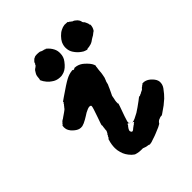

<svg xmlns="http://www.w3.org/2000/svg" viewBox="-202 -795 952 952"><g transform="rotate(-45 273.5 -319.5)"><path d="M278 -492Q283 -493 283 -493L282 -492Q282 -491 283.5 -490Q285 -489 288 -489Q291 -489 292.5 -490Q294 -491 294.5 -492Q295 -493 298 -493Q312 -492 321.5 -488Q331 -484 338 -479Q345 -474 356 -463Q376 -443 379 -426Q379 -424 378 -424Q377 -424 377 -417Q377 -413 375 -404Q374 -400 374 -394Q374 -388 373 -381Q372 -374 371 -369Q369 -352 362 -338Q360 -335 359 -330Q357 -317 351 -307Q349 -303 347 -297.5Q345 -292 338 -278.5Q331 -265 330.5 -263Q330 -261 329 -254.5Q328 -248 327 -244Q325 -238 324 -227Q324 -224 324 -221Q323 -215 325 -215Q326 -215 325.5 -214Q325 -213 324.5 -210Q324 -207 321 -199Q298 -136 294 -120Q293 -113 293.5 -110.5Q294 -108 299 -105Q302 -102 302 -102Q297 -105 292 -109Q290 -112 288 -111Q284 -109 284 -105Q284 -104 284 -104Q283 -105 274 -92Q268 -83 269 -77Q271 -67 278 -67L283 -69Q283 -69 283 -69Q284 -70 284 -70H285Q285 -71 286 -71Q286 -72 286.5 -72Q287 -72 289 -74Q291 -76 292 -76Q293 -76 293 -77Q293 -78 294 -78L297 -80L298 -81Q300 -81 301 -82Q302 -83 301 -83L303 -85Q305 -85 307 -86.5Q309 -88 308 -89L310 -90Q313 -91 314 -92Q317 -95 315 -96Q314 -96 311 -97L308 -98L313 -99Q324 -100 356 -118Q378 -132 406 -153Q422 -166 424 -166Q428 -164 435 -169Q436 -171 437 -170Q439 -169 443 -173Q444 -174 446 -174.5Q448 -175 448.5 -175.5Q449 -176 450 -176.5Q451 -177 452.5 -177.5Q454 -178 455.5 -179Q457 -180 457.5 -180.5Q458 -181 459.5 -182.5Q461 -184 461 -184.5Q461 -185 462.5 -186Q464 -187 464 -187.5Q464 -188 466 -189Q468 -190 469.5 -191Q471 -192 470.5 -192.5Q470 -193 472.5 -194Q475 -195 476.5 -196Q478 -197 478 -198Q478 -199 478.5 -199Q479 -199 481 -200Q492 -201 500 -198Q516 -193 530.5 -177.5Q545 -162 547 -147Q549 -127 537 -110Q534 -105 519 -87Q504 -69 485 -55Q479 -50 478 -49Q472 -45 461 -37Q447 -27 441 -23L435 -20H431Q426 -20 423 -18.5Q420 -17 417 -16Q411 -15 405 -9Q399 -3 399.5 -1.5Q400 0 382 9Q361 18 351 22Q346 24 339.5 26.5Q333 29 327.5 30.5Q322 32 320 33Q306 39 293 40Q290 40 290 39Q290 38 284 37Q271 36 260 31L255 29H243Q228 29 217 26Q212 24 210 24Q205 24 192 12Q169 -11 162 -38Q157 -54 157 -70Q157 -95 165 -120Q166 -125 167 -125Q170 -125 173 -132Q174 -137 174 -136L176 -137Q178 -140 178.5 -143Q179 -146 180 -145.5Q181 -145 182 -147.5Q183 -150 184 -151Q185 -152 185.5 -154Q186 -156 186 -156Q189 -156 189 -172Q190 -175 190 -177Q191 -181 190 -182Q190 -183 191 -186Q193 -193 191 -196Q190 -198 205 -239Q223 -290 223 -297Q223 -301 222 -302Q220 -305 212 -305Q202 -304 183 -294Q176 -289 167 -284Q158 -279 152 -275Q133 -264 120 -261Q109 -259 99 -262Q86 -266 72 -279Q63 -287 58 -296Q53 -304 52 -312Q50 -321 52 -331L54 -335Q55 -334 56 -335Q57 -336 59 -339Q59 -340 59.5 -341Q60 -342 61 -342Q61 -341 62 -342Q63 -343 64 -345L66 -347Q66 -347 67.5 -348.5Q69 -350 69.5 -350Q70 -350 71.5 -351.5Q73 -353 73.5 -353Q74 -353 74.5 -353.5Q75 -354 75.5 -353.5Q76 -353 76.5 -354Q77 -355 79 -356Q81 -357 84 -359.5Q87 -362 87.5 -362Q88 -362 92 -365Q96 -368 105 -374Q118 -383 119 -386Q120 -387 120.5 -387.5Q121 -388 121 -388.5Q121 -389 122 -390Q123 -391 123 -391.5Q123 -392 124.5 -393Q126 -394 126 -394.5Q126 -395 127.5 -396.5Q129 -398 128.5 -398.5Q128 -399 130 -400Q134 -403 133 -405Q132 -405 135 -407Q140 -411 138 -413Q137 -414 137 -414Q137 -414 157 -428Q213 -467 235 -478.5Q257 -490 278 -492ZM171 -645H172Q172 -645 172 -644ZM206 -672Q212 -673 222 -672Q225 -672 228 -671.5Q231 -671 233 -670.5Q235 -670 235 -669.5Q235 -669 237.5 -668Q240 -667 242.5 -666Q245 -665 245.5 -665Q246 -665 249 -664Q252 -663 252.5 -663.5Q253 -664 256 -662.5Q259 -661 260 -660H262Q262 -662 265 -659Q282 -645 291 -627Q299 -611 298 -593Q298 -582 294.5 -571Q291 -560 283 -550Q263 -523 242 -515Q234 -512 223 -510Q218 -510 212 -510Q188 -511 170 -525Q159 -532 150 -543Q139 -556 134 -568L132 -573H134Q135 -574 135 -579Q135 -584 135.5 -584.5Q136 -585 136 -588.5Q136 -592 136.5 -593.5Q137 -595 137 -596.5Q137 -598 137.5 -598.5Q138 -599 138.5 -601.5Q139 -604 139.5 -604.5Q140 -605 140 -606Q140 -607 141 -607.5Q142 -608 142 -609Q142 -610 142.5 -610Q143 -610 144.5 -613.5Q146 -617 148 -619Q150 -621 150 -622Q150 -624 153 -625Q154 -625 154.5 -626.5Q155 -628 156 -628Q157 -628 158 -629Q159 -630 159.5 -630Q160 -630 161.5 -631.5Q163 -633 164 -634Q167 -634 170 -639V-640Q170 -640 168 -638L169 -641Q173 -644 173 -644Q173 -645 173.5 -646.5Q174 -648 174 -648Q174 -648 174.5 -649Q175 -650 175 -651Q175 -652 176 -653Q177 -654 178 -656Q178 -656 179 -657Q180 -658 180 -658Q180 -658 181.5 -659.5Q183 -661 183 -661Q183 -662 184 -662V-663H185Q186 -664 186.5 -664Q187 -664 187 -664L188 -666Q191 -667 191.5 -667.5Q192 -668 195 -669Q198 -670 197.5 -670.5Q197 -671 201 -671.5Q205 -672 206 -672ZM412 -679Q414 -679 422.5 -678.5Q431 -678 433 -678Q434 -678 434 -678Q434 -678 434 -677Q434 -676 436 -674.5Q438 -673 440 -672.5Q442 -672 442 -672Q442 -669 447 -668Q448 -668 448 -667Q448 -666 449.5 -665Q451 -664 453.5 -662.5Q456 -661 458 -661Q461 -660 467 -655Q478 -646 477 -645Q477 -644 480 -641Q483 -636 484 -631Q484 -628 485 -626Q489 -619 492 -618Q492 -617 492 -617Q492 -617 494.5 -613Q497 -609 498 -605Q499 -601 499.5 -601.5Q500 -602 500.5 -599Q501 -596 501 -593L502 -590L503 -592Q504 -588 504 -587Q504 -571 494 -556Q491 -553 491 -553.5Q491 -554 487 -551Q476 -541 465 -536Q461 -534 457 -531Q442 -519 427 -517Q423 -516 421 -515.5Q419 -515 414 -515Q407 -514 407 -513Q408 -512 408 -512Q406 -511 395 -515Q387 -517 378 -524Q360 -536 347 -556Q337 -571 336 -589Q334 -607 343 -627Q349 -639 361.5 -652Q374 -665 387 -671Q398 -677 412 -679Z"/></g></svg>

Font: TT2020 Style B
Style: Italic
Weight: 400
Italic angle: -15°
Version: Version 0.2.000